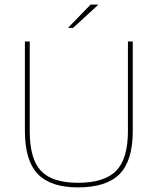

<svg xmlns="http://www.w3.org/2000/svg" viewBox="-20 -807 684 833"><path d="M535 -238V-627H556V-238Q556 -110 499 -52Q442 6 318 6Q199 6 143.5 -52.5Q88 -111 88 -238V-627H109V-238Q109 -117 158 -65.5Q207 -14 318 -14Q433 -14 484 -66Q535 -118 535 -238ZM373 -787H407L297 -686H275Z"/></svg>

Font: Blinker Thin
Style: Regular
Weight: 100
Designer: Juergen Huber
Foundry: supertype
Version: Version 1.017;hotconv 1.0.117;makeotfexe 2.5.65602